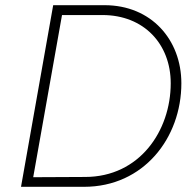

<svg xmlns="http://www.w3.org/2000/svg" viewBox="-20 -720 753 740"><path d="M61 0H304C534 0 679 -189 679 -399C679 -567 563 -700 383 -700H185ZM108 -37 219 -662H375C535 -662 638 -550 638 -399C638 -216 518 -38 308 -38Z"/></svg>

Font: Fixel Display ExtraLight
Style: Italic
Weight: 200
Italic angle: -10°
Designer: AlfaBravo + MacPaw
Foundry: Kyrylo Tkachov, Marchela Mozhyna, Serhii Makarenko, Maria Weinstein, Zakhar Kryvoshyya
Version: Version 1.210;Glyphs 3.2 (3217)